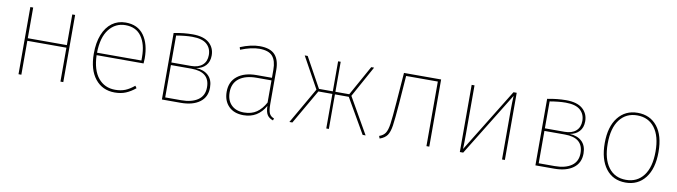

<svg xmlns="http://www.w3.org/2000/svg" viewBox="-31 -990 5152 1461"><g transform="rotate(10 2544.5 -259.5)"><path d="M442 -262H140V0H118V-519H140V-282H442V-519H464V0H442Z M1041 -246H678Q682 -130 731.5 -70.5Q781 -11 862 -11Q906 -11 939.5 -24.5Q973 -38 1009 -68L1021 -51Q985 -21 947.5 -5.5Q910 10 862 10Q767 10 711 -60Q655 -130 655 -255Q655 -339 679.5 -401Q704 -463 749 -496Q794 -529 854 -529Q947 -529 995 -463Q1043 -397 1043 -284Q1043 -268 1041 -246ZM1021 -292Q1021 -391 979.5 -450Q938 -509 856 -509Q778 -509 729 -446.5Q680 -384 678 -265H1021Z M1571 -152Q1571 -79 1517.5 -39.5Q1464 0 1371 0H1226V-514Q1303 -529 1371 -529Q1456 -529 1498.5 -492Q1541 -455 1541 -395Q1541 -347 1514 -317.5Q1487 -288 1441 -281Q1502 -278 1536.5 -245Q1571 -212 1571 -152ZM1248 -498V-290H1400Q1456 -290 1487.5 -317.5Q1519 -345 1519 -395Q1519 -447 1483.5 -478.5Q1448 -510 1371 -510Q1318 -510 1248 -498ZM1548 -151Q1548 -270 1406 -270H1248V-20H1371Q1453 -20 1500.5 -53Q1548 -86 1548 -151Z M2091 -6 2086 10Q2055 0 2040.5 -22.5Q2026 -45 2025 -91Q1968 10 1857 10Q1784 10 1742.5 -32Q1701 -74 1701 -144Q1701 -222 1755.5 -265Q1810 -308 1904 -308H2022V-370Q2022 -440 1992 -474.5Q1962 -509 1890 -509Q1828 -509 1746 -476L1740 -495Q1822 -529 1890 -529Q1971 -529 2007.5 -489.5Q2044 -450 2044 -372V-110Q2044 -59 2054.5 -37Q2065 -15 2091 -6ZM2022 -117V-288H1908Q1821 -288 1772.5 -251Q1724 -214 1724 -144Q1724 -82 1759.5 -46.5Q1795 -11 1857 -11Q1915 -11 1954.5 -38Q1994 -65 2022 -117Z M2641 -278 2800 0H2777L2623 -267H2516V0H2496V-267H2388L2234 0H2211L2371 -278L2238 -519H2261L2389 -287H2496V-519H2516V-287H2623L2752 -519H2774Z M3292 -519V0H3270V-499H3025L3009 -284Q2999 -159 2991.5 -109.5Q2984 -60 2966.5 -34.5Q2949 -9 2909 5L2902 -14Q2934 -25 2949 -48Q2964 -71 2971 -120Q2978 -169 2987 -286L3005 -519Z M3876 0H3854V-394Q3854 -443 3857 -492L3554 0H3528V-519H3550V-146Q3550 -73 3548 -27L3851 -519H3876Z M4457 -152Q4457 -79 4403.5 -39.5Q4350 0 4257 0H4112V-514Q4189 -529 4257 -529Q4342 -529 4384.5 -492Q4427 -455 4427 -395Q4427 -347 4400 -317.5Q4373 -288 4327 -281Q4388 -278 4422.5 -245Q4457 -212 4457 -152ZM4134 -498V-290H4286Q4342 -290 4373.5 -317.5Q4405 -345 4405 -395Q4405 -447 4369.5 -478.5Q4334 -510 4257 -510Q4204 -510 4134 -498ZM4434 -151Q4434 -270 4292 -270H4134V-20H4257Q4339 -20 4386.5 -53Q4434 -86 4434 -151Z M5017 -262Q5017 -134 4961 -62Q4905 10 4809 10Q4712 10 4657 -61.5Q4602 -133 4602 -259Q4602 -386 4658.5 -457.5Q4715 -529 4810 -529Q4906 -529 4961.5 -459.5Q5017 -390 5017 -262ZM4625 -259Q4625 -141 4673.5 -76Q4722 -11 4809 -11Q4895 -11 4944.5 -76Q4994 -141 4994 -262Q4994 -380 4945.5 -444.5Q4897 -509 4810 -509Q4724 -509 4674.5 -444Q4625 -379 4625 -259Z"/></g></svg>

Font: Fira Sans Thin
Style: Regular
Weight: 100
Designer: bBox Type GmbH & Carrois Corporate GbR & Edenspiekermann AG
Foundry: bBox Type GmbH & Carrois Corporate GbR & Edenspiekermann AG
Version: Version 4.301